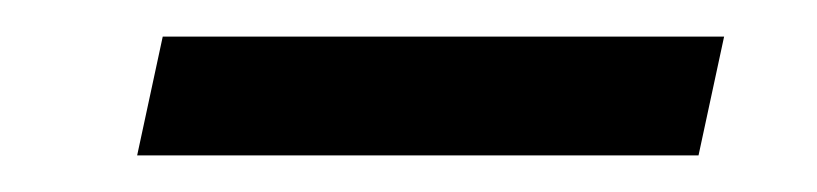

<svg xmlns="http://www.w3.org/2000/svg" viewBox="-20 -348 447 105"><path d="M69 -328H376L362 -263H55Z"/></svg>

Font: Prompt Light
Style: Italic
Weight: 300
Italic angle: -12°
Designer: Katatrad Team
Foundry: CadsonDemak
Version: Version 1.000